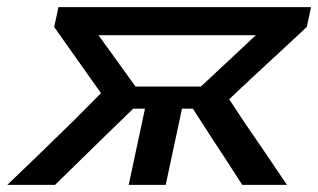

<svg xmlns="http://www.w3.org/2000/svg" viewBox="-58 -517 890 537"><path d="M-37.5 0Q9 -44.5 55 -89Q100.5 -133.5 146.5 -178L224.5 -256.5L191.5 -303Q167 -337.5 142.8 -371.8Q118.5 -406 93.5 -441.5L105.5 -497H812L800 -441.5Q762 -406 724 -370.8Q686 -335.5 649 -301.5L583 -239.5L623.5 -178Q653.5 -134 684 -89.5Q714 -44.5 744.5 0H619.5Q598 -33.5 577 -66Q555.5 -98.5 534 -131.5L481.5 -213H451L448 -199Q436.5 -145.5 426.5 -98.5Q416.5 -51 405.5 0H302Q312.5 -51 323 -98.5Q333 -145.5 344.5 -199L347.5 -213H314.5L230 -131Q196.5 -98 163 -65.5Q129.5 -33 96 0ZM321 -275H504L657.5 -418.5H217.5Z"/></svg>

Font: Heraclito Medium
Style: Italic
Weight: 500
Italic angle: -12°
Designer: Kostas Bartsokas (font) & Cristiano Sobral (main changes)
Foundry: Kostas Bartsokas (font) & Cristiano Sobral (main changes)
Version: Version 1.00;July 8, 2020;FontCreator 13.0.0.2655 64-bit